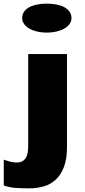

<svg xmlns="http://www.w3.org/2000/svg" viewBox="-61 -821 460 1044"><path d="M100.1 203.1Q61.5 203.1 25.9 200.9Q-9.8 198.7 -40.5 187.5V47.4Q-26.9 51.8 -17.3 54.7Q-7.8 57.6 0 59.3Q7.8 61 14.6 61.8Q21.5 62.5 29.8 62.5Q50.3 62.5 62.7 54.4Q75.2 46.4 81.8 33.2Q88.4 20 90.3 2.9Q92.3 -14.2 92.3 -32.7V-526.9H303.2V-21.5Q303.2 43 286.9 86.2Q270.5 129.4 242.7 155.3Q214.8 181.2 178 192.1Q141.1 203.1 100.1 203.1ZM192.9 -643.6Q165 -643.6 140.6 -649.4Q116.2 -655.3 98.4 -665.5Q80.6 -675.8 70.1 -690.4Q59.6 -705.1 59.6 -722.7Q59.6 -742.2 69.8 -757.1Q80.1 -772 98.1 -781.7Q116.2 -791.5 140.6 -796.4Q165 -801.3 193.4 -801.3Q221.7 -801.3 246.3 -796.4Q271 -791.5 289.1 -781.7Q307.1 -772 317.4 -757.1Q327.6 -742.2 327.6 -722.7Q327.6 -705.1 317.1 -690.4Q306.6 -675.8 288.6 -665.5Q270.5 -655.3 245.8 -649.4Q221.2 -643.6 192.9 -643.6Z"/></svg>

Font: Candal
Style: Regular
Weight: 400
Designer: vernon adams
Foundry: vernon adams
Version: Version 1.000